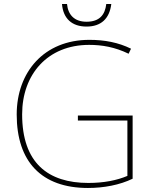

<svg xmlns="http://www.w3.org/2000/svg" viewBox="-20 -924 760 954"><path d="M533 -904H508C502 -851 475 -816 410 -816C349 -816 318 -851 313 -904H288C294 -831 338 -792 410 -792C482 -792 524 -831 533 -904ZM367 -350V-325H613V-50C561 -28 496 -15 419 -15C219 -15 90 -114 90 -356C90 -554 216 -701 423 -701C487 -701 551 -690 619 -657L631 -682C568 -713 500 -726 424 -726C199 -726 63 -566 63 -355C63 -121 186 10 417 10C496 10 575 -5 639 -36V-350Z"/></svg>

Font: Noto Sans Canadian Aboriginal Thin
Style: Regular
Weight: 100
Designer: Monotype Design Team, Typotheque's Kevin King
Foundry: Monotype Imaging Inc.
Version: Version 2.004